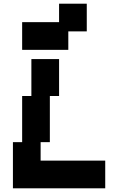

<svg xmlns="http://www.w3.org/2000/svg" viewBox="-20 -1020 640 1040"><path d="M50 0H550V-150H200V-250H250V-500H300V-700H150V-500H100V-250H50ZM100 -750H350V-850H450V-1000H300V-900H100Z"/></svg>

Font: LS-VG5000 Bold Shifted
Style: Regular
Weight: 400
Designer: Justin Bihan, 2021
Foundry: Justin Bihan, 2021
Version: Version 1.000;Glyphs 3.1.2 (3151)